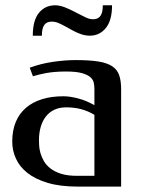

<svg xmlns="http://www.w3.org/2000/svg" viewBox="-20 -692 532 712"><path d="M225.1 -426.8Q201.7 -426.8 184.3 -425.3Q167 -423.8 152.8 -421.4Q138.7 -418.9 126.5 -415.8Q114.3 -412.6 102.1 -409.2L90.3 -440.9Q131.3 -456.1 176 -462.6Q220.7 -469.2 260.7 -469.2Q312 -469.2 345 -463.9Q377.9 -458.5 396.5 -446Q415 -433.6 422.1 -412.8Q429.2 -392.1 429.2 -360.8V0H269Q203.6 0 157.5 -13.7Q111.3 -27.3 82 -50.5Q52.7 -73.7 39.1 -103.8Q25.4 -133.8 25.4 -167Q25.4 -208 38.3 -239.3Q51.3 -270.5 75.7 -291.7Q100.1 -313 135.3 -324Q170.4 -335 215.3 -335Q239.7 -335 270.8 -326.7Q301.8 -318.4 330.1 -301.8V-362.8Q330.1 -374 327.6 -385.5Q325.2 -397 314.9 -406Q304.7 -415 283.4 -420.9Q262.2 -426.8 225.1 -426.8ZM330.1 -40V-266.1Q306.6 -280.3 281.2 -287.1Q255.9 -293.9 225.1 -293.9Q200.7 -293.9 181.9 -285.2Q163.1 -276.4 150.4 -260.3Q137.7 -244.1 131.1 -221.7Q124.5 -199.2 124.5 -171.9Q124.5 -164.1 125.2 -151.4Q126 -138.7 130.1 -124Q134.3 -109.4 142.8 -94.5Q151.4 -79.6 167 -67.4Q182.6 -55.2 206.5 -47.6Q230.5 -40 265.1 -40ZM224.6 -592.8Q210.4 -600.6 198 -606.2Q185.5 -611.8 171.4 -611.8Q153.3 -611.8 144.3 -599.6Q135.3 -587.4 135.3 -559.6H101.6Q101.6 -616.7 124.5 -644.5Q147.5 -672.4 184.6 -672.4Q193.4 -672.4 202.1 -670.4Q210.9 -668.5 219.5 -665.3Q228 -662.1 235.8 -658.4Q243.7 -654.8 250.5 -651.4L273.4 -639.6Q288.1 -631.8 300.5 -626.2Q313 -620.6 325.2 -620.6Q343.8 -620.6 352.5 -633.1Q361.3 -645.5 361.3 -672.4H395.5Q395.5 -616.2 372.3 -587.9Q349.1 -559.6 312.5 -559.6Q294.4 -560.1 278.6 -565.9Q262.7 -571.8 248.5 -579.6Z"/></svg>

Font: Federo
Style: Regular
Weight: 400
Designer: Olexa M. Volochay | Cyreal.org
Foundry: Olexa M. Volochay | Cyreal.org
Version: Version 1.000